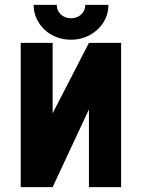

<svg xmlns="http://www.w3.org/2000/svg" viewBox="-20 -768 582 788"><path d="M477 0H345V-319L196 0H65V-592H196V-303L345 -592H477ZM213 -747Q213 -724 230 -708.5Q247 -693 271 -693Q296 -693 313 -708.5Q330 -724 330 -747V-748H425Q425 -718 413 -692Q401 -666 380 -646.5Q359 -627 331 -616Q303 -605 271 -605Q239 -605 211 -616Q183 -627 162.5 -646.5Q142 -666 130 -692Q118 -718 118 -748H213Z"/></svg>

Font: PostBus
Style: Regular
Weight: 400
Designer: Peter Wiegel
Version: Version 1.001